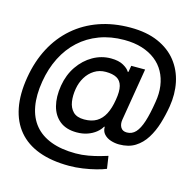

<svg xmlns="http://www.w3.org/2000/svg" viewBox="-126 -837 1178 1163"><g transform="rotate(15 463.0 -255.5)"><path d="M407.2 197.3Q296.9 197.3 216.8 167.5Q136.7 137.7 87.9 79.6Q39.1 21.5 22.7 -62.5Q6.3 -146.5 24.4 -254.4Q42 -359.4 86.2 -443.1Q130.4 -526.9 198.7 -586.2Q267.1 -645.5 356.2 -676.8Q445.3 -708 551.8 -708Q653.3 -708 726.1 -676Q798.8 -644 842.5 -588.4Q886.2 -532.7 901.4 -460.4Q916.5 -388.2 903.3 -307.6Q894 -252 877.7 -198.2Q861.3 -144.5 834.2 -101.1Q807.1 -57.6 766.4 -32Q725.6 -6.3 666.5 -6.3Q639.6 -6.3 613.8 -14.6Q587.9 -22.9 571.3 -41Q554.7 -59.1 555.2 -86.9H551.3Q540 -66.4 518.3 -49.1Q496.6 -31.7 466.6 -21Q436.5 -10.3 398.9 -10.3Q333 -10.3 292.5 -42.7Q252 -75.2 237.5 -131.3Q223.1 -187.5 234.9 -259.3Q246.6 -329.6 283.4 -383.3Q320.3 -437 373 -467Q425.8 -497.1 485.4 -497.1Q534.2 -497.1 564.2 -480Q594.2 -462.9 603 -445.3H607.9L614.7 -485.4H701.7L647 -155.8Q642.6 -127.4 654.1 -107.9Q665.5 -88.4 692.9 -88.4Q725.1 -88.4 747.3 -112.3Q769.5 -136.2 785.4 -185.5Q801.3 -234.9 813.5 -312Q822.8 -366.2 816.2 -413.8Q809.6 -461.4 788.3 -500.2Q767.1 -539.1 731.2 -567.1Q695.3 -595.2 646.2 -610.6Q597.2 -626 534.7 -626Q449.7 -626 379.2 -599.6Q308.6 -573.2 255.4 -524.4Q202.1 -475.6 167.5 -407.2Q132.8 -338.9 118.7 -253.9Q104 -165.5 116.5 -96.9Q128.9 -28.3 167.7 18.6Q206.5 65.4 271.2 89.8Q335.9 114.3 425.8 114.3Q465.3 114.3 504.6 107.2Q543.9 100.1 575.7 91.1Q607.4 82 622.6 77.1L634.3 155.3Q611.3 165 573.5 174.8Q535.6 184.6 491.9 190.9Q448.2 197.3 407.2 197.3ZM422.4 -97.7Q468.8 -97.7 500 -116.2Q531.2 -134.8 550.3 -171.4Q569.3 -208 578.1 -263.2Q587.4 -317.4 579.1 -349.6Q570.8 -381.8 545.2 -396Q519.5 -410.2 476.1 -410.2Q436 -410.2 404.5 -390.4Q373 -370.6 352.8 -337.4Q332.5 -304.2 325.7 -263.2Q318.4 -220.2 324 -182.6Q329.6 -145 353 -121.3Q376.5 -97.7 422.4 -97.7Z"/></g></svg>

Font: Inter Tight Medium
Style: Italic
Weight: 500
Italic angle: -9.39999°
Designer: Rasmus Andersson
Foundry: rsms
Version: Version 3.004